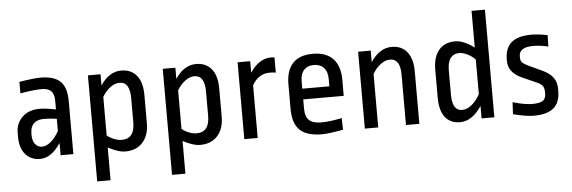

<svg xmlns="http://www.w3.org/2000/svg" viewBox="-53 -856 3614 1214"><g transform="rotate(-5 1754.0 -249.0)"><path d="M384 -339V0H303V-78Q245 12 172 12Q114 12 79.5 -28Q45 -68 45 -137V-165Q45 -225 86 -264.5Q127 -304 196 -304Q234 -304 299 -291V-346Q299 -389 279.5 -408Q260 -427 219 -427Q171 -427 84 -412V-485Q178 -500 219 -500Q305 -500 344.5 -461.5Q384 -423 384 -339ZM131 -154V-143Q131 -106 148 -85Q165 -64 191 -64Q218 -64 246.5 -87.5Q275 -111 299 -154V-231Q261 -238 217 -238Q175 -238 153 -216Q131 -194 131 -154Z M864 -333V-155Q864 -77 823.5 -32.5Q783 12 714 12Q688 12 658.5 1.5Q629 -9 604 -23V185H519V-488H599V-417Q654 -500 731 -500Q794 -500 829 -457Q864 -414 864 -333ZM604 -344V-99Q625 -82 650.5 -72.5Q676 -63 697 -63Q779 -63 779 -167V-321Q779 -424 714 -424Q685 -424 655.5 -402.5Q626 -381 604 -344Z M1339 -333V-155Q1339 -77 1298.5 -32.5Q1258 12 1189 12Q1163 12 1133.5 1.5Q1104 -9 1079 -23V185H994V-488H1074V-417Q1129 -500 1206 -500Q1269 -500 1304 -457Q1339 -414 1339 -333ZM1079 -344V-99Q1100 -82 1125.5 -72.5Q1151 -63 1172 -63Q1254 -63 1254 -167V-321Q1254 -424 1189 -424Q1160 -424 1130.5 -402.5Q1101 -381 1079 -344Z M1704 -498V-402Q1689 -405 1665 -405Q1595 -405 1554 -335V0H1469V-488H1549V-415Q1576 -456 1609.5 -478Q1643 -500 1682 -500Q1696 -500 1704 -498Z M2119 -321V-218H1862V-159Q1862 -108 1886.5 -85.5Q1911 -63 1964 -63Q2016 -63 2094 -79L2096 -5Q2003 12 1963 12Q1864 12 1820.5 -31Q1777 -74 1777 -164V-321Q1777 -408 1819.5 -454Q1862 -500 1947 -500Q2031 -500 2075 -454Q2119 -408 2119 -321ZM1862 -334V-286H2034V-331Q2034 -379 2010.5 -404Q1987 -429 1947 -429Q1908 -429 1885 -404.5Q1862 -380 1862 -334Z M2580 -333V0H2495V-321Q2495 -421 2430 -421Q2401 -421 2371 -399Q2341 -377 2319 -339V0H2234V-488H2314V-415Q2341 -456 2374.5 -478Q2408 -500 2447 -500Q2511 -500 2545.5 -456.5Q2580 -413 2580 -333Z M3056 0H2975V-79Q2915 12 2838 12Q2776 12 2743 -30.5Q2710 -73 2710 -155V-333Q2710 -412 2746.5 -456Q2783 -500 2851 -500Q2880 -500 2912 -485.5Q2944 -471 2971 -450V-683H3056ZM2795 -321V-166Q2795 -64 2858 -64Q2888 -64 2917.5 -87.5Q2947 -111 2971 -154V-374Q2950 -396 2921.5 -410Q2893 -424 2870 -424Q2834 -424 2814.5 -398.5Q2795 -373 2795 -321Z M3437 -488 3435 -416Q3383 -428 3340 -428Q3250 -428 3250 -370V-361Q3250 -343 3259.5 -332Q3269 -321 3294 -309L3388 -265Q3473 -225 3473 -148V-126Q3472 -57 3431.5 -22.5Q3391 12 3304 12Q3259 12 3175 -9L3179 -85Q3254 -63 3302 -63Q3351 -63 3370 -76.5Q3389 -90 3389 -121V-131Q3389 -155 3379.5 -169Q3370 -183 3348 -193L3251 -236Q3207 -256 3186.5 -284Q3166 -312 3166 -349V-363Q3168 -431 3208.5 -465.5Q3249 -500 3336 -500Q3378 -500 3437 -488Z"/></g></svg>

Font: Ropa Sans
Style: Regular
Weight: 400
Designer: Botio Nikoltchev
Foundry: Botio Nikoltchev
Version: Version 1.100